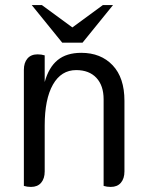

<svg xmlns="http://www.w3.org/2000/svg" viewBox="-20 -730 570 756"><path d="M74 2V-455Q74 -483 88 -499.5Q102 -516 128 -516Q143 -516 156 -512V-407Q172 -465 207 -493.5Q242 -522 300 -522Q377 -522 423.5 -473Q470 -424 470 -333V-55Q470 -27 456 -10.5Q442 6 416 6Q401 6 388 2V-339Q388 -393 359.5 -423.5Q331 -454 280 -454Q221 -454 188.5 -397Q156 -340 156 -236V-55Q156 -27 142 -10.5Q128 6 102 6Q87 6 74 2ZM105 -710H145L265 -622L385 -710H425L305 -562H225Z"/></svg>

Font: Thasadith
Style: Bold
Weight: 700
Designer: Cadson Demak Co.,Ltd.
Foundry: Cadson Demak Co.,Ltd.
Version: Version 1.000; ttfautohint (v1.6)